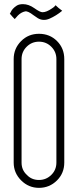

<svg xmlns="http://www.w3.org/2000/svg" viewBox="-20 -897 375 926"><path d="M255 -699Q290 -664 290 -612V-113Q290 -62 255 -27Q219 9 168 9Q118 9 82 -27Q46 -63 46 -113V-612Q46 -663 82 -699Q117 -734 168 -734Q220 -734 255 -699ZM252 -451V-452V-612Q252 -647 227.5 -671.5Q203 -696 168 -696Q133 -696 108.5 -671.5Q84 -647 84 -612V-113Q84 -77 109 -54Q132 -29 168 -29Q203 -29 228 -54Q252 -78 252 -113ZM31 -837Q39 -856 61 -870Q72 -877 91 -877Q118 -877 145 -858Q173 -838 185 -838Q204 -838 230 -856Q240 -862 245 -868Q250 -873 248 -873Q247 -873 251 -869Q260 -860 262 -859L280 -845Q251 -821 219 -807Q189 -794 163 -809Q155 -814 141 -824Q114 -845 101 -842Q82 -838 66 -822Q61 -817 51 -805Q39 -817 31 -827Q27 -831 27 -830Q27 -830 28 -831Q30 -834 31 -837Z"/></svg>

Font: Aaram
Style: Regular
Weight: 400
Designer: Tharique Azeez
Foundry: Tharique Azeez
Version: Version 1.7